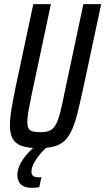

<svg xmlns="http://www.w3.org/2000/svg" viewBox="-20 -708 509 928"><path d="M167 8Q116 8 85.5 -2.5Q55 -13 41.5 -37Q28 -61 28 -100Q28 -136 36 -184.5Q44 -233 58 -299L141 -688H226L135 -260Q124 -208 118 -174Q112 -140 112 -119Q112 -99 118 -88Q124 -77 137.5 -73Q151 -69 174 -69Q202 -69 219 -76Q236 -83 248 -103Q260 -123 270 -161Q280 -199 292 -260L383 -688H469L386 -299Q370 -225 357 -171.5Q344 -118 329 -83.5Q314 -49 293.5 -29Q273 -9 242.5 -0.5Q212 8 167 8ZM136 200Q109 200 93.5 192Q78 184 71 169.5Q64 155 64 137Q64 102 91 62Q118 22 162 -10L211 0Q195 12 176.5 33.5Q158 55 145 78.5Q132 102 132 122Q132 135 140 142Q148 149 168 149Q170 149 172 149Q174 149 180 148L170 197Q162 198 153 199Q144 200 136 200Z"/></svg>

Font: Saira ExtraCondensed Medium
Style: Italic
Weight: 500
Width: 2
Italic angle: -12°
Designer: Hector Gatti with collaboration of the Omnibus-Type team
Foundry: Omnibus-Type
Version: Version 1.101